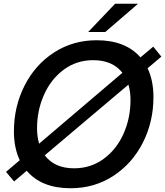

<svg xmlns="http://www.w3.org/2000/svg" viewBox="-20 -989 878 1021"><path d="M838 -688 765 -626Q796 -560 796 -473Q796 -341 739.5 -230Q683 -119 582.5 -53.5Q482 12 355 12Q201 12 122 -81L55 -24L12 -75L85 -137Q54 -203 54 -290Q54 -422 110.5 -533.5Q167 -645 267.5 -710Q368 -775 494 -775Q647 -775 727 -684L795 -741ZM188 -225 631 -602Q578 -669 476 -669Q387 -669 319 -618.5Q251 -568 214 -485Q177 -402 177 -307Q177 -263 188 -225ZM663 -539 218 -163Q270 -94 374 -94Q463 -94 531.5 -144.5Q600 -195 637 -278Q674 -361 674 -457Q674 -501 663 -539ZM540 -819H449L592 -969H714Z"/></svg>

Font: Open Sauce One Medium Italic
Style: Regular
Weight: 500
Italic angle: -10°
Designer: Alfredo Marco Pradil
Foundry: Creative Sauce Fz LLC
Version: Version 1.477